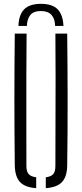

<svg xmlns="http://www.w3.org/2000/svg" viewBox="-20 -975 427 1000"><path d="M193.5 -955Q253 -955 280.5 -926.2Q308 -897.5 310.5 -840H267Q266.5 -877 248.2 -897.2Q230 -917.5 193.5 -917.5Q154 -917.5 137.5 -896.2Q121 -875 120 -840H76Q78 -898 106 -926.5Q134 -955 193.5 -955ZM57 -114Q55 -287.5 55 -457Q55 -626.5 57 -800H118.5Q117.5 -684.5 117.2 -570Q117 -455.5 117.2 -341Q117.5 -226.5 117.5 -110.5Q117.5 -82 128.8 -68.8Q140 -55.5 168.5 -51.5V5Q110 1 84 -27.2Q58 -55.5 57 -114ZM218.5 5V-51.5Q247 -55.5 257.8 -68.8Q268.5 -82 268.5 -110.5Q268.5 -226.5 269 -341Q269.5 -455.5 269.5 -570Q269.5 -684.5 268.5 -800H330Q332 -626.5 332.2 -457Q332.5 -287.5 330 -114Q329.5 -55.5 303.2 -27.2Q277 1 218.5 5Z"/></svg>

Font: Big Shoulders Stencil Text Thin Light
Style: Regular
Weight: 300
Version: Version 2.001